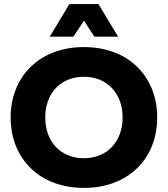

<svg xmlns="http://www.w3.org/2000/svg" viewBox="-20 -908 820 938"><path d="M390 10C608 10 748 -134 748 -334C748 -534 608 -678 390 -678C173 -678 32 -534 32 -334C32 -134 172 10 390 10ZM390 -135C277 -135 201 -215 201 -334C201 -453 277 -533 390 -533C502 -533 579 -453 579 -334C579 -215 502 -135 390 -135ZM557 -729 461 -888H319L223 -729H339L390 -807L441 -729Z"/></svg>

Font: Gantari ExtraBold
Style: Regular
Weight: 800
Designer: Anugrah Pasau
Foundry: Lafontype
Version: Version 1.000